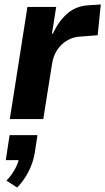

<svg xmlns="http://www.w3.org/2000/svg" viewBox="-20 -534 472 861"><path d="M24 0 103 -503H232L213 -383H217Q243 -439 281 -472.5Q319 -506 373 -510L432 -514L418 -376L329 -369Q304 -366 279.5 -351.5Q255 -337 237.5 -311.5Q220 -286 214 -251L174 0ZM57 307 9 276Q32 252 47.5 223.5Q63 195 66 171L87 184H6L23 72H148L136 150Q129 194 108.5 234.5Q88 275 57 307Z"/></svg>

Font: Nunito Sans 7pt Condensed ExtraBold
Style: Italic
Weight: 800
Width: 3
Italic angle: -9°
Designer: Vernon Adams
Foundry: Vernon Adams
Version: Version 3.101;gftools[0.9.27]